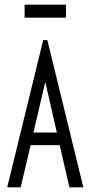

<svg xmlns="http://www.w3.org/2000/svg" viewBox="-20 -807 390 827"><path d="M279 0 237 -182H112L69 0H11L166 -634H184L339 0ZM175 -454 124 -236H225ZM86 -731V-787H264V-731Z"/></svg>

Font: Inconsolata ExtraCondensed
Style: Regular
Weight: 400
Width: 2
Monospace: yes
Designer: Raph Levien, Cyreal, Brenton Simpson
Foundry: Raph Levien, Cyreal, Google
Version: Version 3.001; ttfautohint (v1.8.2.53-6de2)